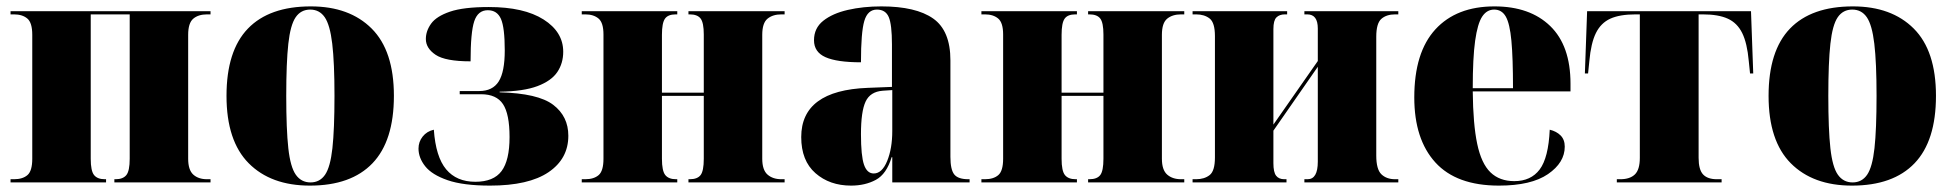

<svg xmlns="http://www.w3.org/2000/svg" viewBox="-20 -571 6119 601"><path d="M13 0V-10H24Q51 -10 66 -23Q81 -36 81 -74V-462Q81 -500 65.5 -513Q50 -526 24 -526H13V-536H639V-526H628Q601 -526 585 -512.5Q569 -499 569 -462V-74Q569 -39 585 -24.5Q601 -10 628 -10H639V0H338V-10H342Q365 -10 375.5 -23Q386 -36 386 -74V-526H264V-74Q264 -36 274.5 -23Q285 -10 308 -10H312V0Z M950 10Q828 10 758.5 -60Q689 -130 689 -271Q689 -412 756 -481.5Q823 -551 953 -551Q1074 -551 1143.5 -481.5Q1213 -412 1213 -271Q1213 -130 1146 -60Q1079 10 950 10ZM952 0Q981 0 997.5 -24Q1014 -48 1020.5 -107Q1027 -166 1027 -271Q1027 -375 1020 -434Q1013 -493 996.5 -517Q980 -541 951 -541Q922 -541 905.5 -517Q889 -493 882.5 -434Q876 -375 876 -271Q876 -166 882.5 -107Q889 -48 906 -24Q923 0 952 0Z M1514 10Q1430 10 1381 -7Q1332 -24 1311 -50.5Q1290 -77 1290 -106Q1290 -127 1303 -143.5Q1316 -160 1338 -165Q1344 -80 1376.5 -41Q1409 -2 1468 -2Q1525 -2 1550 -35.5Q1575 -69 1575 -142Q1575 -214 1554.5 -245Q1534 -276 1486 -276H1419V-286H1480Q1522 -286 1541 -316Q1560 -346 1560 -413Q1560 -485 1548 -512Q1536 -539 1507 -539Q1476 -539 1464.5 -504.5Q1453 -470 1453 -379Q1374 -379 1343.5 -399.5Q1313 -420 1313 -449Q1313 -474 1329.5 -497Q1346 -520 1388.5 -534.5Q1431 -549 1510 -549Q1620 -549 1681.5 -510Q1743 -471 1743 -409Q1743 -373 1724.5 -345.5Q1706 -318 1662.5 -301.5Q1619 -285 1544 -284V-282Q1664 -279 1711.5 -243Q1759 -207 1759 -146Q1759 -74 1697 -32Q1635 10 1514 10Z M1801 0V-10H1812Q1839 -10 1854 -23Q1869 -36 1869 -74V-463Q1869 -500 1853.5 -513Q1838 -526 1812 -526H1801V-536H2100V-526H2095Q2071 -526 2061.5 -512.5Q2052 -499 2052 -462V-281H2183V-463Q2183 -500 2173 -513Q2163 -526 2139 -526H2135V-536H2436V-526H2426Q2399 -526 2382.5 -512.5Q2366 -499 2366 -462V-74Q2366 -39 2382.5 -24.5Q2399 -10 2426 -10H2436V0H2135V-10H2139Q2163 -10 2173 -23Q2183 -36 2183 -74V-271H2052V-74Q2052 -36 2062.5 -23Q2073 -10 2096 -10H2100V0Z M2644 10Q2577 10 2532.5 -29Q2488 -68 2488 -142Q2488 -288 2696 -296L2772 -299V-432Q2772 -494 2762 -517.5Q2752 -541 2725 -541Q2696 -541 2685.5 -505.5Q2675 -470 2675 -376Q2600 -376 2564 -392Q2528 -408 2528 -445Q2528 -483 2557 -506Q2586 -529 2634 -540Q2682 -551 2739 -551Q2847 -551 2901 -513Q2955 -475 2955 -382V-80Q2955 -40 2967 -25Q2979 -10 3011 -10H3015V0H2773V-79H2771Q2755 -26 2721.5 -8Q2688 10 2644 10ZM2715 -28Q2741 -28 2757 -67Q2773 -106 2773 -161V-289L2743 -287Q2704 -284 2689.5 -253Q2675 -222 2675 -151Q2675 -83 2684.5 -55.5Q2694 -28 2715 -28Z M3052 0V-10H3063Q3090 -10 3105 -23Q3120 -36 3120 -74V-463Q3120 -500 3104.5 -513Q3089 -526 3063 -526H3052V-536H3351V-526H3346Q3322 -526 3312.5 -512.5Q3303 -499 3303 -462V-281H3434V-463Q3434 -500 3424 -513Q3414 -526 3390 -526H3386V-536H3687V-526H3677Q3650 -526 3633.5 -512.5Q3617 -499 3617 -462V-74Q3617 -39 3633.5 -24.5Q3650 -10 3677 -10H3687V0H3386V-10H3390Q3414 -10 3424 -23Q3434 -36 3434 -74V-271H3303V-74Q3303 -36 3313.5 -23Q3324 -10 3347 -10H3351V0Z M3713 0V-10H3724Q3750 -10 3766.5 -23Q3783 -36 3783 -78V-458Q3783 -500 3766.5 -513Q3750 -526 3724 -526H3713V-536H4009V-526H4002Q3985 -526 3975.5 -516.5Q3966 -507 3966 -480V-181L4105 -380V-482Q4105 -526 4072 -526H4063V-536H4357V-526H4347Q4320 -526 4304 -512Q4288 -498 4288 -456V-84Q4288 -41 4304 -25.5Q4320 -10 4347 -10H4357V0H4063V-10H4073Q4105 -10 4105 -65V-362L3966 -162V-60Q3966 -32 3974.5 -21Q3983 -10 4000 -10H4007V0Z M4672 10Q4539 10 4473 -62.5Q4407 -135 4407 -266Q4407 -407 4473 -479Q4539 -551 4658 -551Q4769 -551 4832.5 -489.5Q4896 -428 4896 -309V-285H4590Q4591 -182 4604 -120.5Q4617 -59 4645.5 -31.5Q4674 -4 4720 -4Q4772 -4 4799.5 -40.5Q4827 -77 4831 -165Q4852 -160 4865 -147Q4878 -134 4878 -112Q4878 -62 4825.5 -26Q4773 10 4672 10ZM4716 -295Q4716 -390 4711 -443.5Q4706 -497 4693.5 -519Q4681 -541 4657 -541Q4634 -541 4619.5 -519Q4605 -497 4597.5 -443.5Q4590 -390 4590 -295Z M5041 0V-10H5052Q5082 -10 5097.5 -25Q5113 -40 5113 -77V-526H5100Q5050 -526 5020.5 -512.5Q4991 -499 4975.5 -467.5Q4960 -436 4955 -380L4951 -341H4941L4948 -536H5461L5468 -341H5458L5454 -380Q5449 -436 5433.5 -467.5Q5418 -499 5388.5 -512.5Q5359 -526 5310 -526H5297V-77Q5297 -40 5311 -25Q5325 -10 5354 -10H5369V0Z M5777 10Q5655 10 5585.5 -60Q5516 -130 5516 -271Q5516 -412 5583 -481.5Q5650 -551 5780 -551Q5901 -551 5970.5 -481.5Q6040 -412 6040 -271Q6040 -130 5973 -60Q5906 10 5777 10ZM5779 0Q5808 0 5824.5 -24Q5841 -48 5847.5 -107Q5854 -166 5854 -271Q5854 -375 5847 -434Q5840 -493 5823.5 -517Q5807 -541 5778 -541Q5749 -541 5732.5 -517Q5716 -493 5709.5 -434Q5703 -375 5703 -271Q5703 -166 5709.5 -107Q5716 -48 5733 -24Q5750 0 5779 0Z"/></svg>

Font: Noto Serif Display SemiCondensed Black
Style: Regular
Weight: 900
Width: 4
Designer: Monotype Design Team
Foundry: Monotype Imaging Inc.
Version: Version 2.009